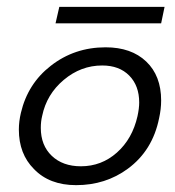

<svg xmlns="http://www.w3.org/2000/svg" viewBox="-20 -532 509 560"><path d="M444 -187Q425 -93 353 -40Q288 8 202 8Q124 8 79 -39Q35 -83 35 -154Q35 -178 41 -203Q61 -288 128 -340Q197 -394 288 -394Q363 -394 406.5 -352.5Q450 -311 450 -239Q450 -214 444 -187ZM381 -193Q386 -216 386 -233Q386 -282 357 -311.5Q328 -341 278 -341Q216 -341 166 -299Q116 -257 103 -194Q99 -178 99 -159Q99 -108 131 -77.5Q163 -47 216 -47Q276 -47 321 -87Q366 -127 381 -193ZM153 -512H460L450 -464H142Z"/></svg>

Font: GFS Neohellenic Rg
Style: Italic
Weight: 400
Italic angle: -12°
Designer: Takis Katsoulidis and George D. Matthiopoulos
Foundry: Takis Katsoulidis and George D. Matthiopoulos
Version: Version 1.0